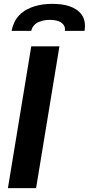

<svg xmlns="http://www.w3.org/2000/svg" viewBox="-20 -975 460 995"><path d="M21 0 142 -735H288L167 0ZM40 -815Q44 -837 54 -858.5Q64 -880 80.5 -897Q97 -914 118.5 -925.5Q140 -937 162.5 -943.5Q185 -950 207.5 -952.5Q230 -955 252 -955Q274 -955 295.5 -952.5Q317 -950 337.5 -943.5Q358 -937 375.5 -925.5Q393 -914 404.5 -897Q416 -880 419 -858.5Q422 -837 418 -815H316Q319 -830 312 -842Q305 -854 293.5 -860.5Q282 -867 267.5 -869.5Q253 -872 238 -872Q223 -872 208.5 -869.5Q194 -867 179.5 -860.5Q165 -854 155 -842Q145 -830 142 -815Z"/></svg>

Font: Iosevka Aile Heavy Oblique
Style: Regular
Weight: 900
Italic angle: -9°
Designer: Belleve Invis
Foundry: Belleve Invis
Version: Version 31.1.0; ttfautohint (v1.8.4)